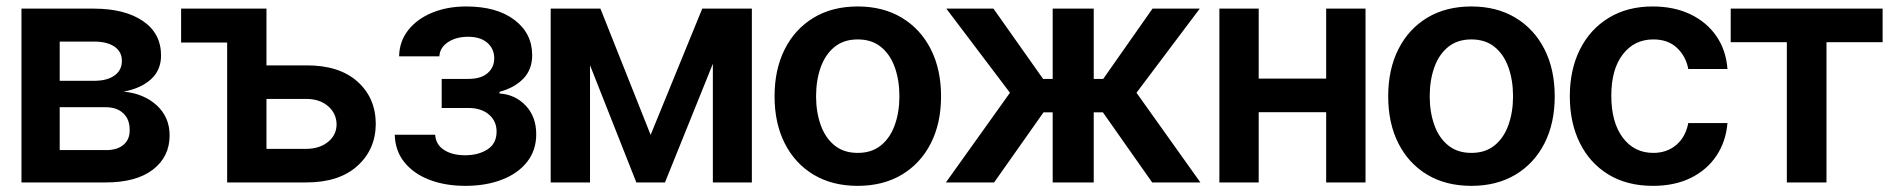

<svg xmlns="http://www.w3.org/2000/svg" viewBox="-20 -573 5951 603"><path d="M47.4 0V-545.9H276.4Q373 -545.4 429.4 -506.6Q485.8 -467.8 485.8 -398.9Q485.8 -352.5 454.1 -324Q422.4 -295.4 368.2 -285.2Q431.6 -279.3 472.2 -242.2Q512.7 -205.1 512.7 -147.9Q512.7 -80.6 460.2 -40.3Q407.7 0 311.5 0ZM167.5 -319.3H278.8Q317.9 -319.8 340.3 -336.4Q362.8 -353 362.8 -381.8Q362.8 -410.6 339.6 -426.5Q316.4 -442.4 276.4 -442.4H167.5ZM167.5 -101.6H311.5Q347.2 -101.1 367.4 -117.9Q387.7 -134.8 387.2 -164.1Q387.7 -197.8 367.4 -217Q347.2 -236.3 311.5 -236.3H167.5Z M548.8 -545.9H816.9V-367.7H941.4Q1044.9 -368.2 1102.3 -317.1Q1159.7 -266.1 1160.2 -184.1Q1159.7 -103.5 1102.3 -51.8Q1044.9 0 941.4 0H693.4V-439.5H548.8ZM816.9 -105.5H941.4Q982.9 -105.5 1009.8 -127Q1036.6 -148.4 1037.1 -182.1Q1036.6 -217.3 1009.8 -240Q982.9 -262.7 941.4 -262.2H816.9Z M1219.7 -149.9H1346.7Q1348.6 -119.1 1374.3 -102.3Q1399.9 -85.4 1440.9 -85.4Q1482.4 -85.4 1511 -103.8Q1539.6 -122.1 1539.6 -159.7Q1539.6 -192.9 1515.4 -213.4Q1491.2 -233.9 1451.2 -233.9H1367.2V-325.2H1451.2Q1490.7 -325.2 1511.5 -343.5Q1532.2 -361.8 1532.2 -389.6Q1532.2 -419.9 1510.5 -438.7Q1488.8 -457.5 1450.2 -457.5Q1412.1 -457.5 1386.7 -440.4Q1361.3 -423.3 1359.9 -396H1233.4Q1234.4 -443.4 1262.2 -478.5Q1290 -513.7 1337.4 -533.2Q1384.8 -552.7 1444.3 -552.7Q1540 -552.7 1595.7 -510.5Q1651.4 -468.3 1651.4 -399.4Q1651.4 -355 1623.8 -326.2Q1596.2 -297.4 1548.8 -284.7V-279.3Q1597.7 -276.4 1630.9 -241.5Q1664.1 -206.5 1664.1 -151.4Q1664.1 -101.1 1635.5 -64.7Q1606.9 -28.3 1556.6 -8.8Q1506.3 10.7 1441.4 10.7Q1378.4 10.7 1328.9 -8.3Q1279.3 -27.3 1250.2 -63.2Q1221.2 -99.1 1219.7 -149.9Z M2023.4 -149.4 2185.5 -545.9H2341.3V0H2218.8V-372.6L2068.4 0H1978.5L1833 -368.2V0H1709.5V-545.9H1865.7Z M2673.8 10.7Q2593.8 10.7 2535.2 -24.4Q2476.6 -59.6 2444.6 -122.8Q2412.6 -186 2412.6 -270.5Q2412.6 -355 2444.6 -418.5Q2476.6 -481.9 2535.2 -517.3Q2593.8 -552.7 2673.8 -552.7Q2753.4 -552.7 2812.3 -517.3Q2871.1 -481.9 2903.3 -418.5Q2935.5 -355 2935.5 -270.5Q2935.5 -186 2903.3 -122.8Q2871.1 -59.6 2812.3 -24.4Q2753.4 10.7 2673.8 10.7ZM2673.8 -92.8Q2717.8 -92.8 2746.8 -116.5Q2775.9 -140.1 2790.3 -180.7Q2804.7 -221.2 2804.7 -270.5Q2804.7 -320.8 2790.3 -361.3Q2775.9 -401.9 2746.8 -425.5Q2717.8 -449.2 2673.8 -449.2Q2629.9 -449.2 2600.8 -425.5Q2571.8 -401.9 2557.4 -361.3Q2543 -320.8 2543 -270.5Q2543 -221.2 2557.4 -180.7Q2571.8 -140.1 2600.8 -116.5Q2629.9 -92.8 2673.8 -92.8Z M2950.7 0 3151.9 -281.7 2952.1 -545.9H3100.1L3255.9 -325.2H3286.1V-545.9H3415V-325.2H3444.8L3599.6 -545.9H3748L3549.3 -281.7L3750 0H3598.6L3443.8 -220.2H3415V0H3286.1V-220.2H3257.3L3102.1 0Z M3933.1 -545.9V-326.2H4145V-545.9H4268.6V0H4145V-220.7H3933.1V0H3809.6V-545.9Z M4601.1 10.7Q4521 10.7 4462.4 -24.4Q4403.8 -59.6 4371.8 -122.8Q4339.8 -186 4339.8 -270.5Q4339.8 -355 4371.8 -418.5Q4403.8 -481.9 4462.4 -517.3Q4521 -552.7 4601.1 -552.7Q4680.7 -552.7 4739.5 -517.3Q4798.3 -481.9 4830.6 -418.5Q4862.8 -355 4862.8 -270.5Q4862.8 -186 4830.6 -122.8Q4798.3 -59.6 4739.5 -24.4Q4680.7 10.7 4601.1 10.7ZM4601.1 -92.8Q4645 -92.8 4674.1 -116.5Q4703.1 -140.1 4717.5 -180.7Q4731.9 -221.2 4731.9 -270.5Q4731.9 -320.8 4717.5 -361.3Q4703.1 -401.9 4674.1 -425.5Q4645 -449.2 4601.1 -449.2Q4557.1 -449.2 4528.1 -425.5Q4499 -401.9 4484.6 -361.3Q4470.2 -320.8 4470.2 -270.5Q4470.2 -221.2 4484.6 -180.7Q4499 -140.1 4528.1 -116.5Q4557.1 -92.8 4601.1 -92.8Z M5171.4 10.7Q5089.8 10.7 5031.2 -25.1Q4972.7 -61 4941.4 -124.5Q4910.2 -188 4910.2 -270.5Q4910.2 -354 4941.9 -417.5Q4973.6 -481 5032.2 -516.8Q5090.8 -552.7 5170.4 -552.7Q5237.3 -552.7 5288.6 -528.3Q5339.8 -503.9 5370.4 -459.7Q5400.9 -415.5 5405.3 -356.4H5282.2Q5274.9 -396 5246.8 -422.6Q5218.8 -449.2 5172.4 -449.2Q5112.8 -449.2 5076.7 -402.3Q5040.5 -355.5 5040.5 -272.5Q5040.5 -189 5076.4 -140.9Q5112.3 -92.8 5172.4 -92.8Q5214.8 -92.8 5244.4 -117.7Q5273.9 -142.6 5282.2 -186.5H5405.3Q5400.4 -128.4 5370.8 -84Q5341.3 -39.6 5290.5 -14.4Q5239.7 10.7 5171.4 10.7Z M5415.5 -440.4V-545.9H5892.6V-440.4H5716.3V0H5591.8V-440.4Z"/></svg>

Font: Inter Tight SemiBold
Style: Regular
Weight: 600
Designer: Rasmus Andersson
Foundry: rsms
Version: Version 3.004; ttfautohint (v1.8.4.7-5d5b)